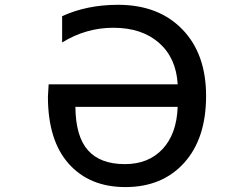

<svg xmlns="http://www.w3.org/2000/svg" viewBox="-20 -761 1040 792"><path d="M712.9 -320.3H291Q292 -198.2 342.8 -141.1Q393.6 -84 495.1 -84Q592.8 -84 650.9 -146.5Q709 -209 712.9 -320.3ZM830.1 -365.2Q830.1 -189.5 739.7 -89.4Q649.4 10.7 497.1 10.7Q349.6 10.7 263.7 -85.4Q177.7 -181.6 177.7 -362.3Q177.7 -367.2 180.7 -413.1H712.9Q707 -521.5 636.2 -584Q565.4 -646.5 447.3 -646.5Q335 -646.5 236.3 -585.9V-694.3Q338.9 -741.2 466.8 -741.2Q633.8 -741.2 731.9 -640.1Q830.1 -539.1 830.1 -365.2Z"/></svg>

Font: GenEi Gothic M SemiBold
Style: Regular
Weight: 500
Designer: o_tamon (Modified); [Source Han Sans]
Ryoko NISHIZUKA  (kana & ideographs); Paul D. Hunt (Latin, Greek & Cyrillic); Wenl
Version: Version 1.1a;Original Version 1.004